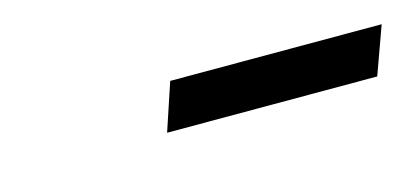

<svg xmlns="http://www.w3.org/2000/svg" viewBox="-25 -691 423 194"><g transform="rotate(-15 187.0 -594.0)"><path d="M135.7 -569.3 152.3 -619.1H373.5L355.5 -569.3Z"/></g></svg>

Font: Elstob 8pt SemiBold
Style: Italic
Weight: 600
Italic angle: -20°
Designer: Peter S. Baker
Version: Version 1.015